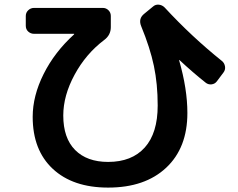

<svg xmlns="http://www.w3.org/2000/svg" viewBox="-20 -768 1040 840"><path d="M128.9 -620.1Q114.3 -620.1 103.5 -629.9Q92.8 -639.6 92.8 -655.3V-698.2Q92.8 -712.9 103.5 -723.1Q114.3 -733.4 128.9 -733.4H429.7Q444.3 -733.4 454.6 -723.1Q464.8 -712.9 464.8 -698.2V-649.4Q464.8 -614.3 435.5 -592.8Q355.5 -532.2 306.2 -440.9Q256.8 -349.6 256.8 -262.7Q256.8 -164.1 308.6 -111.8Q360.4 -59.6 453.1 -59.6Q556.6 -59.6 613.3 -122.6Q669.9 -185.5 669.9 -306.6Q669.9 -400.4 653.3 -479.5Q636.7 -558.6 597.7 -653.3Q584 -686.5 611.3 -708L649.4 -739.3Q660.2 -749 674.8 -747.6Q689.5 -746.1 700.2 -735.4Q818.4 -607.4 951.2 -501Q961.9 -492.2 964.4 -477.5Q966.8 -462.9 958 -451.2L928.7 -412.1Q919.9 -400.4 905.3 -398.9Q890.6 -397.5 879.9 -406.2Q823.2 -451.2 765.6 -504.9Q764.6 -505.9 763.7 -505.9V-503.9Q799.8 -378.9 799.8 -273.4Q799.8 -121.1 707 -34.2Q614.3 52.7 453.1 52.7Q298.8 52.7 210.9 -29.3Q123 -111.3 123 -256.8Q123 -348.6 170.9 -444.3Q218.8 -540 303.7 -617.2Q304.7 -618.2 304.7 -619.1Q304.7 -620.1 303.7 -620.1Z"/></svg>

Font: Rounded-L Mgen+ 1m bold
Style: Bold
Weight: 700
Designer: [Source Han Sans]
Ryoko NISHIZUKA  (kana & ideographs); Paul D. Hunt (Latin, Greek & Cyrillic); Wenlong ZHANG  (bopomofo
Version: Version 1.059.20150602